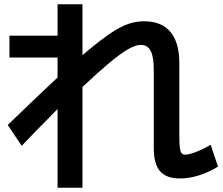

<svg xmlns="http://www.w3.org/2000/svg" viewBox="-20 -807 1040 894"><path d="M818 24Q755 24 725.5 -9.5Q696 -43 696 -117V-482Q696 -542 681.5 -570Q667 -598 636 -598Q617 -598 591 -585.5Q565 -573 526.5 -544Q488 -515 433 -465.5Q378 -416 301 -342H290Q248 -299 195.5 -246Q143 -193 81 -128L16 -225Q143 -348 234 -433Q325 -518 390 -572Q455 -626 500.5 -656Q546 -686 581.5 -697Q617 -708 651 -708Q732 -708 773.5 -658.5Q815 -609 815 -513V-174Q815 -138 817.5 -119Q820 -100 825.5 -93.5Q831 -87 842 -87Q860 -87 891.5 -99Q923 -111 961 -133L995 -31Q950 -4 905 10Q860 24 818 24ZM248 67V-539H24V-641H248V-787H364V67Z"/></svg>

Font: M PLUS 1 Thin SemiBold
Style: Regular
Weight: 600
Version: Version 1.001